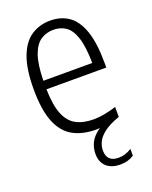

<svg xmlns="http://www.w3.org/2000/svg" viewBox="-141 -627 717 908"><g transform="rotate(-20 217.0 -173.0)"><path d="M306 204Q261 204 236 180.8Q211 157.5 211 116.5Q211 85.5 225.2 58.2Q239.5 31 272.5 8.5Q263 9.5 256 9.5Q185 9.5 137.2 -17.8Q89.5 -45 65.2 -106.5Q41 -168 41 -271Q41 -372.5 64.5 -433.8Q88 -495 129.5 -522.2Q171 -549.5 225 -549.5Q278.5 -549.5 317.5 -522.5Q356.5 -495.5 377.8 -434.2Q399 -373 399 -270.5V-250H98Q99.5 -170 118 -124.2Q136.5 -78.5 172 -59.2Q207.5 -40 261 -40Q308.5 -40 374.5 -60.5V-10.5Q322.5 8 295.5 29.2Q268.5 50.5 259 72Q249.5 93.5 249.5 113Q249.5 171 309 171Q342.5 171 374.5 150.5V184.5Q345.5 204 306 204ZM224.5 -503.5Q189.5 -503.5 161.2 -485.5Q133 -467.5 116.2 -421.8Q99.5 -376 98 -293H344Q343 -376 327.8 -421.8Q312.5 -467.5 286 -485.5Q259.5 -503.5 224.5 -503.5Z"/></g></svg>

Font: Encode Sans Condensed Light
Style: Regular
Weight: 300
Width: 3
Designer: Multiple Designers
Foundry: Impallari Type
Version: Version 3.000; ttfautohint (v1.8.3) -l 8 -r 50 -G 200 -x 14 